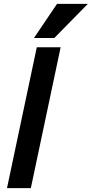

<svg xmlns="http://www.w3.org/2000/svg" viewBox="-20 -971 474 991"><path d="M16.1 0 169.9 -727.1H293L139.2 0ZM260.3 -774.9H155.3L274.4 -951.2H433.6Z"/></svg>

Font: Lorenzo Sans
Style: Bold Italic
Weight: 700
Italic angle: -12°
Foundry: Intel Corporation
Version: Version 1.00; ttfautohint (v1.5)